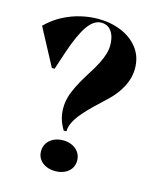

<svg xmlns="http://www.w3.org/2000/svg" viewBox="-122 -904 847 1007"><g transform="rotate(15 302.0 -400.0)"><path d="M286 -815Q355 -815 412.5 -791Q470 -767 504.5 -721.5Q539 -676 539 -612Q539 -578 527 -544Q515 -510 491 -476.5Q467 -443 430 -410Q373 -358 339.5 -321Q306 -284 291.5 -256Q277 -228 277 -202H262Q244 -232 236.5 -259Q229 -286 229 -316Q229 -345 236.5 -373.5Q244 -402 261.5 -437.5Q279 -473 309 -521Q337 -564 352.5 -595Q368 -626 375 -650Q382 -674 382 -696Q382 -729 373 -752Q364 -775 347.5 -787.5Q331 -800 307 -800Q267 -800 233 -752Q199 -704 164 -600L132 -503H117L10 -704Q52 -745 98.5 -769Q145 -793 193 -804Q241 -815 286 -815ZM273 -152Q301 -152 323 -141.5Q345 -131 358 -112Q371 -93 371 -67Q371 -42 358 -23.5Q345 -5 323 5Q301 15 273 15Q245 15 223 5Q201 -5 188 -23.5Q175 -42 175 -67Q175 -93 188 -112Q201 -131 223 -141.5Q245 -152 273 -152Z"/></g></svg>

Font: Kalnia Thin
Style: Regular
Weight: 100
Version: Version 1.105